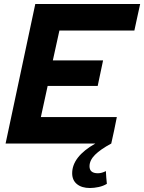

<svg xmlns="http://www.w3.org/2000/svg" viewBox="-20 -720 723 963"><path d="M8 0Q46 -176 82.5 -350Q119 -524 157 -700H683Q675 -667 668.5 -634Q662 -601 654 -567H278L245 -417H497Q490 -385 483.5 -353Q477 -321 470 -289H219Q211 -250 202 -211Q193 -172 185 -133H566Q559 -99 552.5 -66Q546 -33 538 0Q484 29 456.5 56.5Q429 84 429 114Q429 149 471 149Q481 149 491.5 146Q502 143 511 138Q512 154 513 170Q514 186 516 202Q498 213 475 218Q452 223 431 223Q390 223 366 203.5Q342 184 342 149Q342 66 458 0Z"/></svg>

Font: Rosa Sans
Style: Bold Italic
Weight: 700
Italic angle: -12°
Designer: Pentagram / MCKL
Foundry: Pentagram / MCKL
Version: Version 1.005;September 16, 2019;FontCreator 11.5.0.2425 64-